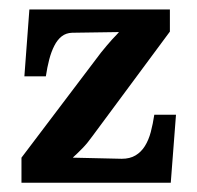

<svg xmlns="http://www.w3.org/2000/svg" viewBox="-20 -395 425 415"><path d="M26.4 0V-54.2L198.2 -281.2Q204.6 -289.1 210.9 -296.6Q217.3 -304.2 222.4 -309.8Q227.5 -315.4 231.7 -319.6Q235.8 -323.7 236.8 -325.2V-325.7L135.7 -324.2Q122.6 -323.7 113.3 -316.4Q104 -309.1 97.4 -296.1Q90.8 -283.2 86.4 -266.4Q82 -249.5 79.1 -230H32.7L43.5 -374.5H347.2V-326.7L179.7 -100.6Q168.9 -85.4 158.2 -74.5Q147.5 -63.5 137.7 -54.7V-54.2L243.2 -51.8Q260.7 -51.8 272.9 -59.1Q285.2 -66.4 293.2 -79.3Q301.3 -92.3 305.9 -109.6Q310.5 -127 313.5 -147H360.4L349.1 0Z"/></svg>

Font: Parastoo Print
Style: Print-Bold
Weight: 700
Foundry: Saber Rastikerdar (saber.rastikerdar@gmail.com)
Version: Version 1.0.0-alpha3